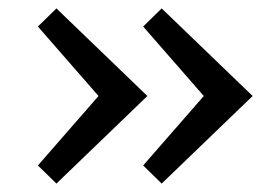

<svg xmlns="http://www.w3.org/2000/svg" viewBox="-20 -486 653 456"><path d="M114 -50 70 -93 214 -258 70 -423 114 -466 330 -258ZM364 -50 320 -93 464 -258 320 -423 364 -466 580 -258Z"/></svg>

Font: Expletus Sans
Style: Regular
Weight: 400
Designer: Jasper de Waard
Foundry: Designtown
Version: Version 7.500